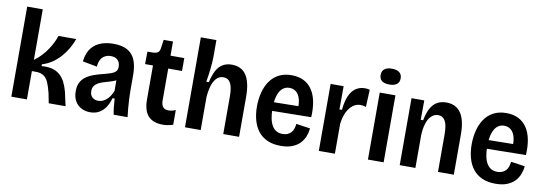

<svg xmlns="http://www.w3.org/2000/svg" viewBox="-56 -1096 4205 1482"><g transform="rotate(10 2046.5 -355.0)"><path d="M63 0V-706H185V-310Q216 -332 241.5 -359.5Q267 -387 286.5 -416.5Q306 -446 319.5 -474Q333 -502 340 -525H479Q467 -490 446.5 -453.5Q426 -417 397.5 -384Q369 -351 332.5 -325.5Q296 -300 252 -287V-273Q301 -277 336 -267.5Q371 -258 395.5 -236.5Q420 -215 436.5 -183Q453 -151 464 -109L488 0H356L341 -77Q329 -125 315.5 -157Q302 -189 278.5 -205.5Q255 -222 215 -222H185V0Z M682 13Q644 13 613 -3Q582 -19 563.5 -50.5Q545 -82 545 -130Q545 -169 559 -196.5Q573 -224 599 -243Q625 -262 662 -275Q699 -288 745 -299Q775 -307 795.5 -314.5Q816 -322 827.5 -335Q839 -348 839 -372Q839 -402 821 -422Q803 -442 765 -442Q740 -442 719.5 -431Q699 -420 687 -398Q675 -376 673 -343L560 -364Q564 -405 578.5 -437Q593 -469 619.5 -492Q646 -515 684 -527Q722 -539 770 -539Q838 -539 879.5 -515.5Q921 -492 940.5 -445Q960 -398 960 -327V-202Q960 -172 962 -136.5Q964 -101 967 -65.5Q970 -30 974 0H865Q859 -30 856 -60.5Q853 -91 851 -124H834Q823 -82 802.5 -51.5Q782 -21 752 -4Q722 13 682 13ZM729 -85Q746 -85 762 -91.5Q778 -98 792.5 -110.5Q807 -123 819 -141.5Q831 -160 840 -183L839 -288L867 -285Q853 -271 833 -262Q813 -253 790 -246.5Q767 -240 744 -233Q721 -226 703 -216Q685 -206 674 -190.5Q663 -175 663 -150Q663 -119 681.5 -102Q700 -85 729 -85Z M1250 10Q1175 10 1136.5 -31.5Q1098 -73 1098 -162V-427H1036L1037 -525H1074Q1104 -525 1118 -534.5Q1132 -544 1135 -568L1145 -636H1218V-525H1326V-424H1218V-175Q1218 -140 1232.5 -123Q1247 -106 1275 -106Q1288 -106 1302 -109Q1316 -112 1331 -119V-3Q1307 4 1287.5 7Q1268 10 1250 10Z M1424 0V-330V-705H1546V-573Q1546 -551 1544 -527Q1542 -503 1539.5 -477.5Q1537 -452 1533 -426.5Q1529 -401 1525 -375H1545Q1557 -430 1576 -466Q1595 -502 1625 -520.5Q1655 -539 1697 -539Q1774 -539 1811 -482.5Q1848 -426 1848 -311V0H1724V-292Q1724 -365 1706 -398.5Q1688 -432 1649 -432Q1617 -432 1595 -408Q1573 -384 1561.5 -344.5Q1550 -305 1547 -257V0Z M2176 13Q2114 13 2070 -7Q2026 -27 1998 -63Q1970 -99 1956.5 -148Q1943 -197 1943 -255Q1943 -312 1956 -363.5Q1969 -415 1996 -454.5Q2023 -494 2065.5 -516.5Q2108 -539 2166 -539Q2221 -539 2261.5 -518.5Q2302 -498 2327.5 -459.5Q2353 -421 2363.5 -367Q2374 -313 2370 -246L2030 -241V-309L2288 -313L2257 -280Q2261 -336 2250 -371.5Q2239 -407 2217 -423.5Q2195 -440 2166 -440Q2134 -440 2111 -419.5Q2088 -399 2076 -359Q2064 -319 2064 -260Q2064 -172 2091.5 -126Q2119 -80 2174 -80Q2196 -80 2212.5 -87Q2229 -94 2240.5 -106.5Q2252 -119 2258 -136.5Q2264 -154 2266 -175L2376 -159Q2373 -127 2361 -96Q2349 -65 2325.5 -40.5Q2302 -16 2265 -1.5Q2228 13 2176 13Z M2473 0V-286V-525H2575L2574 -343H2594Q2600 -409 2618.5 -452Q2637 -495 2668 -516.5Q2699 -538 2741 -538Q2749 -538 2758 -537Q2767 -536 2778 -533L2772 -397Q2762 -401 2750 -403Q2738 -405 2729 -405Q2696 -405 2668.5 -384Q2641 -363 2623 -324.5Q2605 -286 2599 -234V0Z M2858 0V-525H2981V0ZM2919 -599Q2880 -599 2860.5 -614.5Q2841 -630 2841 -661Q2841 -691 2861 -707Q2881 -723 2919 -723Q2958 -723 2978 -707Q2998 -691 2998 -661Q2998 -630 2978 -614.5Q2958 -599 2919 -599Z M3107 0V-332V-525H3207L3206 -373H3225Q3236 -431 3256 -467.5Q3276 -504 3306.5 -521.5Q3337 -539 3378 -539Q3455 -539 3493 -483Q3531 -427 3531 -314V0H3407V-295Q3407 -366 3388.5 -399Q3370 -432 3334 -432Q3302 -432 3279 -409Q3256 -386 3244 -346.5Q3232 -307 3230 -257V0Z M3859 13Q3797 13 3753 -7Q3709 -27 3681 -63Q3653 -99 3639.5 -148Q3626 -197 3626 -255Q3626 -312 3639 -363.5Q3652 -415 3679 -454.5Q3706 -494 3748.5 -516.5Q3791 -539 3849 -539Q3904 -539 3944.5 -518.5Q3985 -498 4010.5 -459.5Q4036 -421 4046.5 -367Q4057 -313 4053 -246L3713 -241V-309L3971 -313L3940 -280Q3944 -336 3933 -371.5Q3922 -407 3900 -423.5Q3878 -440 3849 -440Q3817 -440 3794 -419.5Q3771 -399 3759 -359Q3747 -319 3747 -260Q3747 -172 3774.5 -126Q3802 -80 3857 -80Q3879 -80 3895.5 -87Q3912 -94 3923.5 -106.5Q3935 -119 3941 -136.5Q3947 -154 3949 -175L4059 -159Q4056 -127 4044 -96Q4032 -65 4008.5 -40.5Q3985 -16 3948 -1.5Q3911 13 3859 13Z"/></g></svg>

Font: Bricolage Grotesque SemiCondensed SemiBold
Style: Regular
Weight: 600
Width: 4
Designer: Mathieu Triay
Foundry: Atelier Triay
Version: Version 1.001;gftools[0.9.33.dev8+g029e19f]